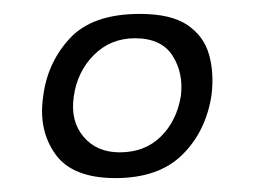

<svg xmlns="http://www.w3.org/2000/svg" viewBox="-20 -611 365 276"><path d="M146 -355Q84 -355 59.5 -389.5Q35 -424 42 -472Q48 -521 80.5 -556Q113 -591 181 -591Q226 -591 249.5 -575Q273 -559 280.5 -532.5Q288 -506 284 -474Q276 -422 242 -388.5Q208 -355 146 -355ZM152 -392Q188 -392 211 -414.5Q234 -437 240 -473Q244 -506 228 -531Q212 -556 174 -556Q139 -556 115 -532Q91 -508 86 -472Q81 -437 100 -414.5Q119 -392 152 -392Z"/></svg>

Font: Alumni Sans Thin Medium
Style: Italic
Weight: 500
Italic angle: -8°
Version: Version 1.016